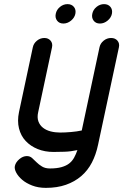

<svg xmlns="http://www.w3.org/2000/svg" viewBox="-20 -737 597 930"><path d="M250 -670Q254 -690 270.5 -703.5Q287 -717 307 -717Q327 -717 338 -703.5Q349 -690 345 -670Q341 -651 324 -637Q307 -623 287 -623Q267 -623 256.5 -637Q246 -651 250 -670ZM427 -670Q431 -690 447.5 -703.5Q464 -717 484 -717Q504 -717 515 -703.5Q526 -690 522 -670Q518 -651 501 -637Q484 -623 464 -623Q444 -623 433.5 -637Q423 -651 427 -670ZM455 -36Q445 12 425 50.5Q405 89 373.5 116Q342 143 299.5 158Q257 173 202 173Q165 173 135.5 161.5Q106 150 87 133.5Q68 117 58.5 99Q49 81 52 67Q56 49 73.5 34Q91 19 110 19Q125 19 135.5 28.5Q146 38 157 49Q168 60 183.5 69.5Q199 79 222 79Q255 79 278 72.5Q301 66 315.5 54.5Q330 43 339 26.5Q348 10 355 -10Q323 -3 292.5 -2Q262 -1 239 -1Q197 -1 162.5 -15Q128 -29 104.5 -54Q81 -79 72 -115Q63 -151 72 -194L139 -508Q143 -527 159 -540Q175 -553 195 -553Q214 -553 225 -540Q236 -527 232 -508L165 -194Q159 -168 166 -149Q173 -130 188.5 -118Q204 -106 225.5 -100.5Q247 -95 271 -95Q295 -95 324 -97.5Q353 -100 376 -105L462 -508Q466 -527 482 -540Q498 -553 518 -553Q538 -553 549 -540Q560 -527 556 -508Z"/></svg>

Font: VDS
Style: Italic
Weight: 400
Designer: artmaker
Foundry: artmaker
Version: Version 1.000 2009 initial release